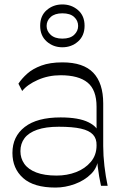

<svg xmlns="http://www.w3.org/2000/svg" viewBox="-20 -837 559 865"><path d="M435 0Q426 -40 420.5 -85Q415 -130 415 -162V-356Q415 -432 374.5 -465Q334 -498 253 -498Q198 -498 150.5 -477Q103 -456 80 -427L63 -460Q78 -483 102.5 -505Q127 -527 166 -541.5Q205 -556 261 -556Q356 -556 400.5 -509Q445 -462 445 -371V-179Q445 -136 450.5 -89Q456 -42 465 0ZM230 8Q132 8 84 -35Q36 -78 36 -148Q36 -222 91.5 -265Q147 -308 253 -308Q335 -308 379 -286Q423 -264 425 -232L422 -126Q421 -84 391 -54Q361 -24 317.5 -8Q274 8 230 8ZM235 -46Q282 -46 322.5 -61.5Q363 -77 389 -107.5Q415 -138 415 -182Q416 -212 399 -230.5Q382 -249 344.5 -257.5Q307 -266 245 -266Q186 -266 147.5 -252.5Q109 -239 90.5 -214.5Q72 -190 72 -156Q72 -124 89.5 -99Q107 -74 143.5 -60Q180 -46 235 -46ZM261 -624Q220 -624 190.5 -650Q161 -676 161 -721Q161 -766 190.5 -791.5Q220 -817 261 -817Q302 -817 331.5 -791.5Q361 -766 361 -721Q361 -676 331.5 -650Q302 -624 261 -624ZM261 -663Q296 -663 314 -680Q332 -697 332 -720Q332 -744 314 -760.5Q296 -777 261 -777Q227 -777 208.5 -760.5Q190 -744 190 -720Q190 -697 208.5 -680Q227 -663 261 -663Z"/></svg>

Font: Savate ExtraLight
Style: Regular
Weight: 200
Designer: Max Esnée
Foundry: Plomb Type
Version: Version 2.000